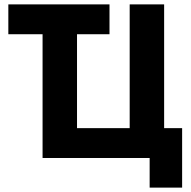

<svg xmlns="http://www.w3.org/2000/svg" viewBox="-20 -720 869 875"><path d="M174 0H662V135H810V-136H728V-700H571V-136H331V-564H479V-700H18V-564H174Z"/></svg>

Font: Fixel Display Bold
Style: Bold
Weight: 700
Designer: AlfaBravo + MacPaw
Foundry: Kyrylo Tkachov, Marchela Mozhyna, Serhii Makarenko, Maria Weinstein, Zakhar Kryvoshyya
Version: Version 1.211